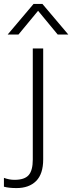

<svg xmlns="http://www.w3.org/2000/svg" viewBox="-85 -727 368 978"><path d="M86 -707H131L263 -551H209L109 -672L9 -551H-46ZM-65 224V179Q-38 189 -11 189Q40 189 61 165Q82 141 82 86V-480H135V85Q135 159 99 195Q63 231 -1 231Q-40 231 -65 224Z"/></svg>

Font: Prompt ExtraLight
Style: Regular
Weight: 275
Designer: Katatrad Team
Foundry: CadsonDemak
Version: Version 1.000